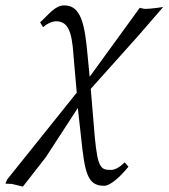

<svg xmlns="http://www.w3.org/2000/svg" viewBox="-52 -462 626 713"><path d="M221 -255 233 -118 -25 204 -32 220 -8 221 33 231 118 122 237 -61 249 47C263 180 272 228 335 228C358 228 396 193 425 157L411 141C396 156 377 169 360 169C323 169 311 163 300 47L285 -132L464 -332L554 -436C554 -436 510 -429 488 -429C481 -429 467 -433 467 -433L281 -177L273 -259C263 -371 249 -442 187 -442C152 -442 129 -408 97 -379L108 -361C126 -377 145 -383 155 -383C199 -383 215 -350 221 -255Z"/></svg>

Font: Libertinus Serif
Style: Italic
Weight: 400
Italic angle: -12°
Designer: Philipp H. Poll, Khaled Hosny
Foundry: Caleb Maclennan
Version: Version 7.050;RELEASE